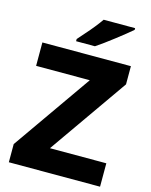

<svg xmlns="http://www.w3.org/2000/svg" viewBox="-135 -1017 864 1102"><g transform="rotate(15 297.0 -465.5)"><path d="M569 0H27V-108L354 -575H35V-714H561V-606L234 -139H569ZM528 -921Q512 -907 487 -887Q462 -867 433.5 -845Q405 -823 378.5 -803.5Q352 -784 332 -771H220V-784Q236 -803 259 -828.5Q282 -854 304 -881.5Q326 -909 341 -931H528Z"/></g></svg>

Font: Noto Sans Sinhala ExtraBold
Style: Regular
Weight: 800
Designer: Jelle Bosma - Monotype Design Team
Foundry: Monotype Imaging Inc.
Version: Version 2.006; ttfautohint (v1.8.4.7-5d5b)